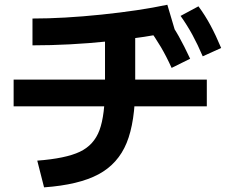

<svg xmlns="http://www.w3.org/2000/svg" viewBox="-20 -760 978 827"><path d="M432.3 -388.8V-654.2H562.4V-388.8Q562.4 -234.5 525.4 -144.3Q488.4 -54.2 403.9 -9Q319.4 36.2 169.8 47L140.5 -68.1Q262.8 -77.3 323.9 -106.3Q384.9 -135.3 408.6 -199.6Q432.3 -263.8 432.3 -388.8ZM38.7 -417H870.8V-302H38.7ZM700.8 -739.5 734.6 -625.6Q611 -598.9 444.7 -581.8Q278.4 -564.7 119.9 -564.7V-680.2Q254.4 -680.2 417.3 -697.1Q580.1 -714 700.8 -739.5ZM618.6 -640.1 697.1 -684.3Q726.5 -645.8 750 -603.8Q773.5 -561.8 799 -507L719.2 -467.5Q696.4 -517.9 672.4 -558.4Q648.3 -598.9 618.6 -640.1ZM757.8 -691.5 834.8 -732.8Q863.7 -693.7 886.7 -650.8Q909.7 -608 932.6 -553.3L853.2 -517.4Q831.4 -568.5 808.9 -609.8Q786.4 -651.1 757.8 -691.5Z"/></svg>

Font: Pretendard JP Variable
Style: Regular
Weight: 400
Designer: Base glyphs from Inter by Rasmus Andersson; Hangul glyphs from Noto Sans CJK(Source Han Sans) by Jang Soo-young and Kang
Foundry: Kil Hyung-jin
Version: Version 1.307;Glyphs 3.2 (3192)